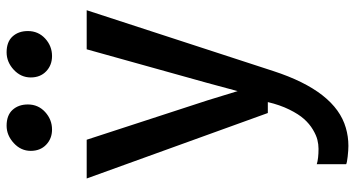

<svg xmlns="http://www.w3.org/2000/svg" viewBox="-270 -573 1090 590"><g transform="rotate(-90 275.0 -278.0)"><path d="M65.4 240.7V150.4Q82.5 155.8 112.8 155.8Q126.5 155.8 140.4 152.3Q154.3 148.9 171.9 138.4Q189.5 127.9 204.3 111.3Q219.2 94.7 233.4 65.9Q247.6 37.1 256.3 0H222.7L21.5 -556.6H140.6L261.7 -185.1L290 -92.8L314.9 -185.1L418.5 -556.6H538.6L351.6 17.1Q289.6 207.5 177.2 239.7Q150.4 247.6 121.6 247.6Q108.4 247.6 88.9 245.4Q69.3 243.2 65.4 240.7ZM397.9 -663.1Q369.6 -663.1 350.8 -681.2Q332 -699.2 332 -728.5Q332 -758.8 355.7 -780.8Q379.4 -802.7 409.2 -802.7Q441.4 -802.7 458 -784.4Q474.6 -766.1 474.6 -737.3Q474.6 -705.6 451.7 -684.3Q428.7 -663.1 397.9 -663.1ZM171.9 -663.1Q144 -663.1 125.2 -681.2Q106.4 -699.2 106.4 -728.5Q106.4 -758.8 130.4 -780.8Q154.3 -802.7 183.6 -802.7Q215.8 -802.7 232.4 -784.4Q249 -766.1 249 -737.3Q249 -705.6 225.8 -684.3Q202.6 -663.1 171.9 -663.1Z"/></g></svg>

Font: HaufeMerriweatherSans
Style: Regular
Weight: 400
Designer: Eben Sorkin ( eben@eyebytes.com )
Foundry: Eben Sorkin
Version: Version 1.56